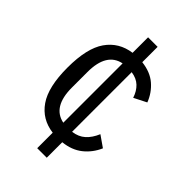

<svg xmlns="http://www.w3.org/2000/svg" viewBox="-223 -714 911 911"><g transform="rotate(45 232.5 -258.0)"><path d="M210 114V10Q130 0 85.5 -64Q41 -128 41 -258Q41 -388 85.5 -451.5Q130 -515 210 -526V-630H274V-527Q334 -520 371 -488Q408 -456 426 -409L363 -377Q352 -411 330 -432Q308 -453 272 -458V-58Q310 -63 334.5 -85Q359 -107 375 -145L431 -106Q410 -58 371 -27Q332 4 274 10V114ZM123 -206Q123 -77 212 -59V-457Q123 -439 123 -310Z"/></g></svg>

Font: IBM Plex Sans Condensed
Style: Regular
Weight: 400
Width: 3
Designer: Mike Abbink, Paul van der Laan, Pieter van Rosmalen
Foundry: Bold Monday
Version: Version 1.1